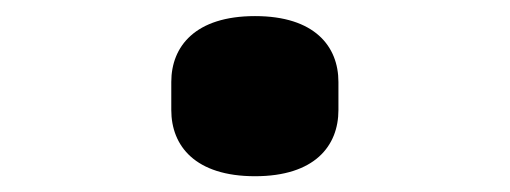

<svg xmlns="http://www.w3.org/2000/svg" viewBox="-20 -425 640 241"><path d="M300.1 -203.8C375 -203.8 404.8 -241.8 404.8 -286.9V-322.1C404.8 -366.8 375 -404.8 300.1 -404.8C225.1 -404.8 195 -366.8 195 -322.1V-286.9C195 -241.8 225.1 -203.8 300.1 -203.8Z"/></svg>

Font: Margiela Mono Bold
Style: Regular
Weight: 700
Designer: Mike Abbink, Paul van der Laan, Pieter van Rosmalen
Foundry: Bold Monday
Version: Version 2.003 2021